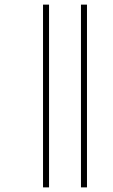

<svg xmlns="http://www.w3.org/2000/svg" viewBox="-20 -671 490 830"><path d="M330 139V-651H356V139ZM166 139V-651H192V139Z"/></svg>

Font: Noto Sans Telugu Condensed Thin
Style: Regular
Weight: 100
Width: 3
Designer: Jelle Bosma - Monotype Design Team
Foundry: Monotype Imaging Inc.
Version: Version 2.005; ttfautohint (v1.8.4.7-5d5b)